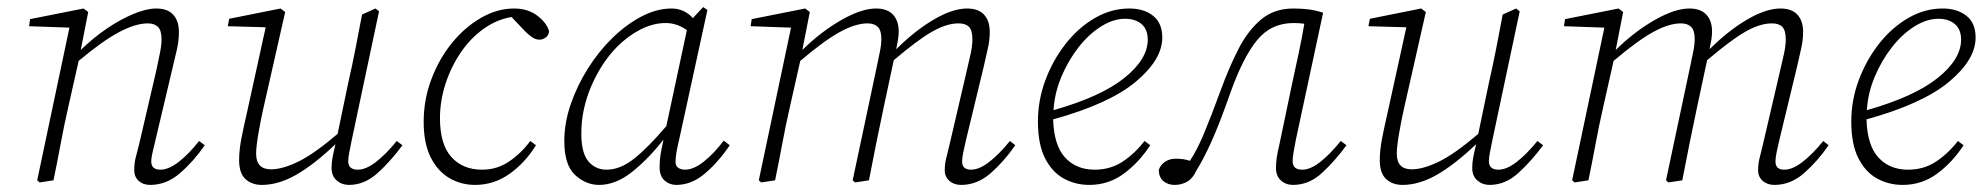

<svg xmlns="http://www.w3.org/2000/svg" viewBox="-20 -509 5597 542"><path d="M131 0 92 6 85 0 176 -431 62 -435 65 -455 216 -485 229 -475 208 -368Q244 -403 282.5 -429Q321 -455 357.5 -470Q394 -485 421 -485Q453 -485 469 -467.5Q485 -450 485 -419Q485 -395 480 -372Q475 -349 468 -321L419 -114Q415 -97 411 -80.5Q407 -64 407 -53Q407 -30 433 -30Q456 -30 484.5 -52Q513 -74 542 -111L558 -99Q527 -54 488.5 -20.5Q450 13 404 13Q384 13 371.5 1.5Q359 -10 359 -28Q359 -47 362.5 -62Q366 -77 373 -103L421 -309Q426 -334 431 -357Q436 -380 436 -398Q436 -423 426 -433Q416 -443 397 -443Q363 -443 316.5 -418.5Q270 -394 202 -337L173 -208Q161 -156 151.5 -104.5Q142 -53 131 0Z M719 13Q691 13 673 -3.5Q655 -20 655 -57Q655 -86 662 -121Q669 -156 676 -186L730 -432L623 -435L627 -456L772 -485L785 -475L723 -201Q716 -170 709.5 -132.5Q703 -95 703 -75Q703 -31 745 -31Q777 -31 821.5 -52.5Q866 -74 933 -131L963 -275Q974 -323 983.5 -371.5Q993 -420 1002 -468L1040 -485L1050 -477L973 -114Q970 -98 966.5 -81.5Q963 -65 963 -54Q963 -30 990 -30Q1013 -30 1041 -51.5Q1069 -73 1100 -111L1116 -99Q1083 -54 1046 -20.5Q1009 13 965 13Q945 13 930.5 0.5Q916 -12 916 -35Q916 -49 918.5 -63Q921 -77 927 -102Q866 -44 816 -15.5Q766 13 719 13Z M1321 13Q1282 13 1249 -6Q1216 -25 1196 -64.5Q1176 -104 1176 -165Q1176 -228 1198 -286Q1220 -344 1256.5 -388.5Q1293 -433 1338.5 -459Q1384 -485 1431 -485Q1470 -485 1496.5 -465Q1523 -445 1530 -421Q1529 -409 1520.5 -403Q1512 -397 1503 -397Q1493 -397 1483.5 -403Q1474 -409 1462 -421L1424 -461Q1382 -454 1345 -427.5Q1308 -401 1280.5 -360.5Q1253 -320 1237.5 -272Q1222 -224 1222 -175Q1222 -102 1254 -66Q1286 -30 1341 -30Q1383 -30 1417 -53Q1451 -76 1477 -111L1493 -99Q1462 -49 1418 -18Q1374 13 1321 13Z M1621 -132Q1621 -77 1641 -53.5Q1661 -30 1692 -30Q1731 -30 1770.5 -61.5Q1810 -93 1861 -153L1919 -424Q1891 -444 1859 -444Q1824 -444 1788.5 -426Q1753 -408 1722 -377Q1677 -331 1649 -265.5Q1621 -200 1621 -132ZM1889 13Q1870 13 1856 0.5Q1842 -12 1842 -37Q1842 -56 1844.5 -71.5Q1847 -87 1852 -110L1853 -115Q1810 -60 1764 -23.5Q1718 13 1671 13Q1634 13 1603.5 -15Q1573 -43 1573 -111Q1573 -162 1591 -214.5Q1609 -267 1639.5 -315.5Q1670 -364 1709 -402Q1748 -440 1791 -462.5Q1834 -485 1876 -485Q1911 -485 1936 -458L1965 -489L1977 -481L1897 -114Q1893 -98 1890 -81.5Q1887 -65 1887 -52Q1887 -40 1895 -35Q1903 -30 1914 -30Q1938 -30 1967 -53Q1996 -76 2023 -112L2040 -99Q2010 -54 1971.5 -20.5Q1933 13 1889 13Z M2693 13Q2673 13 2660 1.5Q2647 -10 2647 -28Q2647 -47 2651 -62Q2655 -77 2661 -103L2709 -309Q2715 -334 2720 -357Q2725 -380 2725 -398Q2725 -423 2715.5 -433Q2706 -443 2686 -443Q2652 -443 2611 -419.5Q2570 -396 2503 -339Q2502 -335 2501.5 -331.5Q2501 -328 2500 -325L2475 -208Q2464 -156 2453.5 -104.5Q2443 -53 2433 0L2394 6L2387 0L2456 -325Q2460 -345 2464 -364Q2468 -383 2468 -399Q2468 -423 2458 -433Q2448 -443 2429 -443Q2395 -443 2350.5 -418.5Q2306 -394 2239 -337L2210 -208Q2198 -156 2188.5 -104.5Q2179 -53 2168 0L2129 6L2122 0L2213 -431L2099 -435L2102 -455L2253 -485L2266 -475L2245 -368Q2298 -420 2355 -452.5Q2412 -485 2453 -485Q2485 -485 2501 -467.5Q2517 -450 2517 -420Q2517 -410 2515 -397Q2513 -384 2510 -370Q2562 -422 2615.5 -453.5Q2669 -485 2710 -485Q2742 -485 2758 -467.5Q2774 -450 2774 -419Q2774 -395 2768.5 -372Q2763 -349 2757 -321L2707 -114Q2703 -97 2699.5 -80.5Q2696 -64 2696 -53Q2696 -30 2721 -30Q2744 -30 2772 -51.5Q2800 -73 2831 -111L2846 -99Q2815 -54 2777 -20.5Q2739 13 2693 13Z M3156 -456Q3123 -456 3088.5 -434.5Q3054 -413 3025 -376Q2996 -339 2976.5 -293Q2957 -247 2954 -198Q3088 -236 3154 -289Q3220 -342 3220 -397Q3220 -426 3202.5 -441Q3185 -456 3156 -456ZM3055 13Q3016 13 2983 -5Q2950 -23 2930 -62.5Q2910 -102 2910 -166Q2910 -226 2931 -282.5Q2952 -339 2988 -385Q3024 -431 3070.5 -458Q3117 -485 3168 -485Q3209 -485 3235 -464.5Q3261 -444 3261 -403Q3261 -341 3186.5 -278.5Q3112 -216 2953 -172Q2955 -99 2986.5 -64.5Q3018 -30 3070 -30Q3115 -30 3149.5 -53Q3184 -76 3211 -111L3227 -99Q3195 -50 3152 -18.5Q3109 13 3055 13Z M3296 13Q3278 13 3265 3Q3252 -7 3251 -29Q3256 -44 3269 -52.5Q3282 -61 3299 -61Q3323 -61 3339 -55Q3359 -85 3378.5 -131.5Q3398 -178 3427 -257Q3450 -320 3476.5 -371.5Q3503 -423 3540 -454Q3577 -485 3631 -485Q3654 -485 3674 -482.5Q3694 -480 3715 -473L3638 -114Q3635 -98 3632 -81.5Q3629 -65 3629 -54Q3629 -30 3656 -30Q3679 -30 3706.5 -51.5Q3734 -73 3765 -111L3781 -99Q3748 -54 3711.5 -20.5Q3675 13 3630 13Q3610 13 3596 0.5Q3582 -12 3582 -35Q3582 -49 3584 -63Q3586 -77 3592 -103L3628 -275Q3637 -317 3646 -358.5Q3655 -400 3662 -442Q3655 -443 3647.5 -443.5Q3640 -444 3632 -444Q3568 -444 3528.5 -395.5Q3489 -347 3454 -249Q3422 -158 3399.5 -108.5Q3377 -59 3357 -27Q3347 -5 3331 4Q3315 13 3296 13Z M3939 13Q3911 13 3893 -3.5Q3875 -20 3875 -57Q3875 -86 3882 -121Q3889 -156 3896 -186L3950 -432L3843 -435L3847 -456L3992 -485L4005 -475L3943 -201Q3936 -170 3929.5 -132.5Q3923 -95 3923 -75Q3923 -31 3965 -31Q3997 -31 4041.5 -52.5Q4086 -74 4153 -131L4183 -275Q4194 -323 4203.5 -371.5Q4213 -420 4222 -468L4260 -485L4270 -477L4193 -114Q4190 -98 4186.5 -81.5Q4183 -65 4183 -54Q4183 -30 4210 -30Q4233 -30 4261 -51.5Q4289 -73 4320 -111L4336 -99Q4303 -54 4266 -20.5Q4229 13 4185 13Q4165 13 4150.5 0.5Q4136 -12 4136 -35Q4136 -49 4138.5 -63Q4141 -77 4147 -102Q4086 -44 4036 -15.5Q3986 13 3939 13Z M4989 13Q4969 13 4956 1.5Q4943 -10 4943 -28Q4943 -47 4947 -62Q4951 -77 4957 -103L5005 -309Q5011 -334 5016 -357Q5021 -380 5021 -398Q5021 -423 5011.5 -433Q5002 -443 4982 -443Q4948 -443 4907 -419.5Q4866 -396 4799 -339Q4798 -335 4797.5 -331.5Q4797 -328 4796 -325L4771 -208Q4760 -156 4749.5 -104.5Q4739 -53 4729 0L4690 6L4683 0L4752 -325Q4756 -345 4760 -364Q4764 -383 4764 -399Q4764 -423 4754 -433Q4744 -443 4725 -443Q4691 -443 4646.5 -418.5Q4602 -394 4535 -337L4506 -208Q4494 -156 4484.5 -104.5Q4475 -53 4464 0L4425 6L4418 0L4509 -431L4395 -435L4398 -455L4549 -485L4562 -475L4541 -368Q4594 -420 4651 -452.5Q4708 -485 4749 -485Q4781 -485 4797 -467.5Q4813 -450 4813 -420Q4813 -410 4811 -397Q4809 -384 4806 -370Q4858 -422 4911.5 -453.5Q4965 -485 5006 -485Q5038 -485 5054 -467.5Q5070 -450 5070 -419Q5070 -395 5064.5 -372Q5059 -349 5053 -321L5003 -114Q4999 -97 4995.5 -80.5Q4992 -64 4992 -53Q4992 -30 5017 -30Q5040 -30 5068 -51.5Q5096 -73 5127 -111L5142 -99Q5111 -54 5073 -20.5Q5035 13 4989 13Z M5452 -456Q5419 -456 5384.5 -434.5Q5350 -413 5321 -376Q5292 -339 5272.5 -293Q5253 -247 5250 -198Q5384 -236 5450 -289Q5516 -342 5516 -397Q5516 -426 5498.5 -441Q5481 -456 5452 -456ZM5351 13Q5312 13 5279 -5Q5246 -23 5226 -62.5Q5206 -102 5206 -166Q5206 -226 5227 -282.5Q5248 -339 5284 -385Q5320 -431 5366.5 -458Q5413 -485 5464 -485Q5505 -485 5531 -464.5Q5557 -444 5557 -403Q5557 -341 5482.5 -278.5Q5408 -216 5249 -172Q5251 -99 5282.5 -64.5Q5314 -30 5366 -30Q5411 -30 5445.5 -53Q5480 -76 5507 -111L5523 -99Q5491 -50 5448 -18.5Q5405 13 5351 13Z"/></svg>

Font: Source Serif Pro Light
Style: Italic
Weight: 300
Italic angle: -12°
Designer: Frank Grießhammer
Foundry: Adobe Systems Incorporated
Version: Version 3.001;hotconv 1.0.111;makeotfexe 2.5.65597